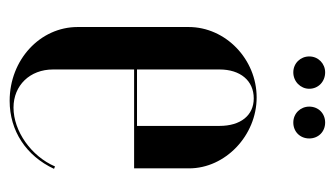

<svg xmlns="http://www.w3.org/2000/svg" viewBox="-168 -517 694 398"><g transform="rotate(90 179.0 -318.0)"><path d="M97 -612C97 -594 111 -579 130 -579C149 -579 164 -594 164 -612C164 -631 149 -645 130 -645C112 -645 97 -631 97 -612ZM201 -612C201 -594 215 -579 234 -579C253 -579 267 -593 267 -612C267 -631 253 -645 234 -645C215 -645 201 -631 201 -612ZM36 -362V-132C36 -54 104 9 189 9C251 9 303 -25 330 -83L325 -85C304 -36 252 1 203 1C157 1 124 -33 124 -81V-249H329V-363C329 -438 261 -503 182 -503C103 -503 36 -439 36 -362ZM124 -255V-426C124 -469 147 -497 184 -497C219 -497 241 -470 241 -426V-255Z"/></g></svg>

Font: Moniqa SemBd Display
Style: Regular
Weight: 600
Designer: Rajesh Rajput
Foundry: Rajesh Rajput
Version: Version 1.000